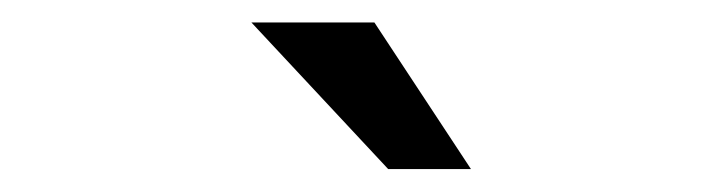

<svg xmlns="http://www.w3.org/2000/svg" viewBox="-20 -743 640 170"><path d="M397 -593.3H323.7L202.6 -723.1H311.5Z"/></svg>

Font: Roboto Mono
Style: Regular
Weight: 400
Designer: Google
Version: Version 2.000985; 2015; ttfautohint (v1.3)